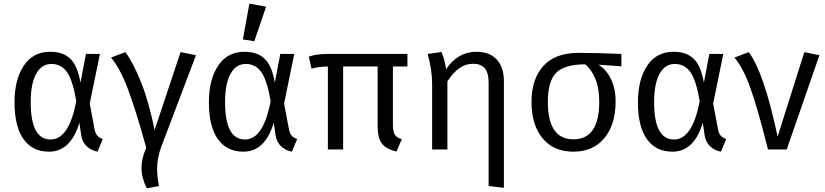

<svg xmlns="http://www.w3.org/2000/svg" viewBox="-20 -823 4542 1057"><path d="M263 -471Q209 -471 179 -416.5Q149 -362 149 -260Q149 -55 259 -55Q360 -55 400 -267Q380 -383 348 -427Q316 -471 263 -471ZM256 -538Q327 -538 367 -499.5Q407 -461 423 -368L453 -526H530L474 -253L501 -110Q505 -89 515 -77Q525 -65 546 -58L517 12Q483 6 458 -17Q433 -40 427 -79L417 -147Q369 12 250 12Q159 12 109.5 -57Q60 -126 60 -260Q60 -385 111 -461.5Q162 -538 256 -538Z M591 -506 670 -536Q712 -481 756 -371.5Q800 -262 831 -107L974 -536L1059 -519L870 -21Q845 45 845 106Q845 151 855 201L788 214Q759 155 759 102Q759 51 785 -10Q727 -220 683 -335.5Q639 -451 591 -506Z M1333 -471Q1279 -471 1249 -416.5Q1219 -362 1219 -260Q1219 -55 1329 -55Q1430 -55 1470 -267Q1450 -383 1418 -427Q1386 -471 1333 -471ZM1326 -538Q1397 -538 1437 -499.5Q1477 -461 1493 -368L1523 -526H1600L1544 -253L1571 -110Q1575 -89 1585 -77Q1595 -65 1616 -58L1587 12Q1553 6 1528 -17Q1503 -40 1497 -79L1487 -147Q1439 12 1320 12Q1229 12 1179.5 -57Q1130 -126 1130 -260Q1130 -385 1181 -461.5Q1232 -538 1326 -538ZM1445 -786 1380 -596 1317 -606 1353 -803Z M2143 -457V-137Q2143 -98 2154 -81Q2165 -64 2192 -57L2163 11Q2105 -2 2082 -33.5Q2059 -65 2059 -127V-457H1869V0H1785V-457Q1732 -456 1695 -445L1680 -511Q1720 -526 1783 -526H2223V-457Z M2603 -538Q2675 -538 2714.5 -495.5Q2754 -453 2754 -377V211L2670 201V-365Q2670 -423 2648.5 -447.5Q2627 -472 2584 -472Q2505 -472 2443 -375V0H2359V-357Q2359 -443 2334 -526L2410 -537Q2428 -497 2436 -442Q2500 -538 2603 -538Z M3137 -56Q3279 -56 3279 -264Q3279 -338 3257 -390.5Q3235 -443 3201 -469Q3085 -468 3040.5 -421Q2996 -374 2996 -262Q2996 -56 3137 -56ZM3401 -458 3274 -467Q3316 -443 3342.5 -390Q3369 -337 3369 -264Q3369 -138 3307.5 -63Q3246 12 3137 12Q3028 12 2967 -61.5Q2906 -135 2906 -262Q2906 -387 2971 -459.5Q3036 -532 3164 -532Q3263 -532 3401 -526Z M3695 -471Q3641 -471 3611 -416.5Q3581 -362 3581 -260Q3581 -55 3691 -55Q3792 -55 3832 -267Q3812 -383 3780 -427Q3748 -471 3695 -471ZM3688 -538Q3759 -538 3799 -499.5Q3839 -461 3855 -368L3885 -526H3962L3906 -253L3933 -110Q3937 -89 3947 -77Q3957 -65 3978 -58L3949 12Q3915 6 3890 -17Q3865 -40 3859 -79L3849 -147Q3801 12 3682 12Q3591 12 3541.5 -57Q3492 -126 3492 -260Q3492 -385 3543 -461.5Q3594 -538 3688 -538Z M4023 -506 4102 -536Q4185 -427 4261 -71L4408 -536L4491 -519L4311 0H4208Q4153 -220 4112 -335.5Q4071 -451 4023 -506Z"/></svg>

Font: FiraSans
Style: Regular
Weight: 350
Designer: Carrois Corporate & Edenspiekermann AG
Foundry: Carrois Corporate GbR & Edenspiekermann AG
Version: Version 3.106;PS 003.106;hotconv 1.0.70;makeotf.lib2.5.58329